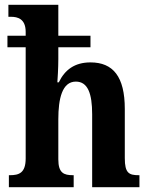

<svg xmlns="http://www.w3.org/2000/svg" viewBox="-20 -780 623 800"><path d="M17 0H287V-50H284C246 -50 223 -59 223 -116V-283C223 -369 239 -440 296 -440C346 -440 364 -390 364 -304V0H561V-50H558C517 -50 500 -59 500 -121V-326C500 -461 451 -520 357 -520C291 -520 250 -489 225 -437H219C220 -450 223 -496 223 -534V-583H357V-631H223V-760H15V-710H26C53 -710 87 -702 87 -647V-631H11V-583H87V-120C87 -59 59 -50 21 -50H17Z"/></svg>

Font: Noto Serif Tamil Condensed
Style: Bold Italic
Weight: 700
Width: 3
Italic angle: -12°
Designer: Indian Type Foundry, Tom Grace, and the Monotype Design Team
Foundry: Monotype Imaging Inc.
Version: Version 2.003